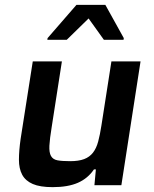

<svg xmlns="http://www.w3.org/2000/svg" viewBox="-20 -763 634 791"><path d="M58 0ZM369 0 375 -65H367Q342 -28 301 -10Q260 8 197 8Q145 8 115 -5Q85 -18 71.5 -43Q58 -68 58 -105Q58 -142 65 -191L115 -510H235L193 -240Q185 -191 183.5 -163Q182 -135 190 -120.5Q198 -106 217 -102.5Q236 -99 269 -99Q304 -99 326.5 -107.5Q349 -116 363 -134Q377 -152 384.5 -180Q392 -208 398 -247L439 -510H559L480 0ZM175 -599 176 -606 295 -743H414L490 -606L489 -599H408L345 -687L255 -599Z"/></svg>

Font: Azeri Sans SemiBold
Style: Italic
Weight: 600
Designer: Hector Gatti & Omnibus-Type (original fonts) / Cristiano Sobral (main changes and remastering)
Foundry: Omnibus-Type
Version: Version 0.07;August 21, 2020;FontCreator 13.0.0.2681 64-bit;